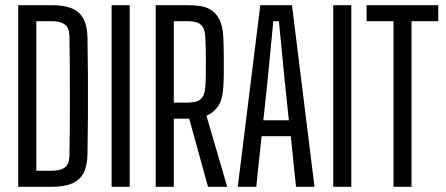

<svg xmlns="http://www.w3.org/2000/svg" viewBox="-20 -716 1709 736"><path d="M49.9 0V-696H180.4Q250.9 -696 282.6 -666.8Q314.2 -637.5 315.4 -570.8Q316.8 -494.8 317.1 -421.8Q317.3 -348.8 317.1 -275.7Q316.8 -202.5 315.4 -125.8Q314.7 -81 300.5 -53.4Q286.3 -25.8 256.8 -12.9Q227.2 0 180 0ZM119.2 -61.6H180Q212.7 -61.6 229.2 -74.7Q245.7 -87.9 246.2 -119.1Q247.3 -167.8 247.6 -224.7Q247.9 -281.7 247.9 -342.4Q247.9 -403.1 247.5 -463.2Q247.2 -523.4 246.2 -578.3Q245.7 -609.4 228.6 -622.1Q211.5 -634.8 180.4 -634.8H119.2Z M407.9 0V-696H477.2V0Z M576.9 0V-696H700.9Q719.4 -696 741.5 -693.7Q763.7 -691.5 784.1 -680.9Q804.6 -670.3 819 -645.3Q833.5 -620.4 836 -574.8Q836.9 -560.8 837.3 -536.8Q837.8 -512.7 838 -484.6Q838.2 -456.4 837.8 -429.1Q837.4 -401.8 836 -381.8Q832.8 -330.6 814.2 -306.2Q795.7 -281.7 771.3 -272.5L851 0H777.3L705.3 -261H646.2V0ZM646.2 -322.8H700.5Q717.7 -322.8 731.9 -326.7Q746.1 -330.6 755.3 -342.7Q764.5 -354.7 766.7 -379.1Q768.2 -396.4 768.7 -424Q769.2 -451.5 769.2 -481.5Q769.2 -511.6 768.5 -537.6Q767.7 -563.6 766.7 -578.1Q764.9 -602.8 755.7 -614.8Q746.5 -626.9 732.5 -630.8Q718.5 -634.8 700.9 -634.8H646.2Z M891.4 0 977.8 -696H1099.3L1185.6 0H1114.7L1094.7 -193.8H982.7L962.3 0ZM989.5 -255H1087.3L1071.3 -407.4L1049.1 -634.8H1027.7L1005.6 -406.7Z M1257.4 0V-696H1326.7V0Z M1488.3 0V-634.8H1385.3V-696H1660.1V-634.8H1557.5V0Z"/></svg>

Font: Big Shoulders Display SC Thin
Style: Regular
Weight: 100
Designer: Patric King
Foundry: XO Type Co
Version: Version 2.002